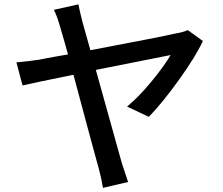

<svg xmlns="http://www.w3.org/2000/svg" viewBox="-20 -823 1040 895"><path d="M673.8 -278.3 572.3 -326.2Q627 -371.1 686 -442.9Q745.1 -514.6 775.4 -566.4Q635.7 -539.1 426.8 -497.1Q540 -90.8 548.8 -59.6L577.1 25.4L460 52.7Q452.1 4.9 440.4 -37.1Q424.8 -91.8 322.3 -474.6Q130.9 -435.5 85 -424.8L56.6 -532.2Q134.8 -540 163.1 -544.9Q168 -545.9 188 -549.8Q208 -553.7 237.8 -559.1Q267.6 -564.5 296.9 -569.3Q285.2 -613.3 260.7 -696.3Q246.1 -748 231.4 -777.3L345.7 -802.7Q348.6 -783.2 364.3 -720.7Q394.5 -615.2 401.4 -588.9Q726.6 -650.4 803.7 -668Q834 -672.9 855.5 -682.6L925.8 -631.8Q891.6 -558.6 814.5 -451.2Q737.3 -343.8 673.8 -278.3Z"/></svg>

Font: Gen Shin Gothic Monospace Medium
Style: Regular
Weight: 500
Designer: [Source Han Sans]
Ryoko NISHIZUKA  (kana & ideographs); Paul D. Hunt (Latin, Greek & Cyrillic); Wenlong ZHANG  (bopomofo
Version: Version 1.002.20150607